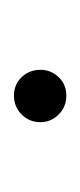

<svg xmlns="http://www.w3.org/2000/svg" viewBox="60 -170 115 275"><g transform="rotate(90 117.5 -32.5)"><path d="M117 5Q101 5 90.5 -6Q80 -17 80 -33Q80 -48 90.5 -59Q101 -70 117 -70Q133 -70 144 -59Q155 -48 155 -33Q155 -17 144 -6Q133 5 117 5Z"/></g></svg>

Font: Be Vietnam Pro Thin
Style: Regular
Weight: 100
Designer: Lam Bao, Tony Le, Vietanh Nguyen
Foundry: Yellow Type Foundry
Version: Version 1.002; ttfautohint (v1.8.3)